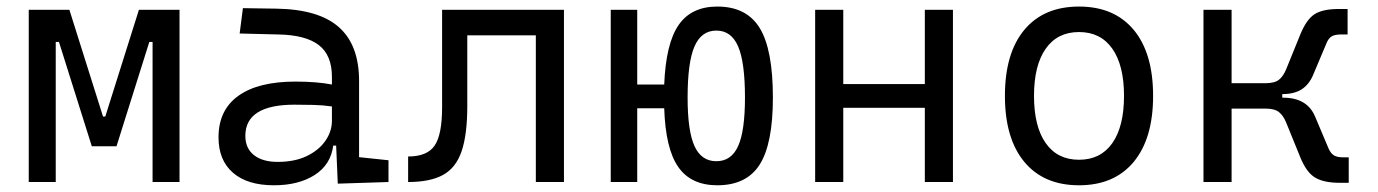

<svg xmlns="http://www.w3.org/2000/svg" viewBox="-20 -547 4142 577"><path d="M66.4 0V-517.6H188.5L289.6 -196.8H296.4L397.5 -517.6H519.5V0H438.5V-420.9H428.7L330.1 -107.4H255.9L157.2 -420.9H147.5V0Z M995.1 4.9 990.2 -109.4H981.4Q974.1 -52.2 925.8 -21.2Q877.4 9.8 803.2 9.8Q723.6 9.8 680.2 -27.8Q636.7 -65.4 636.7 -134.3Q636.7 -216.3 696.3 -259Q755.9 -301.8 867.7 -301.8Q931.6 -301.8 977.5 -293V-315.9Q977.5 -381.3 938 -411.6Q898.4 -441.9 816.9 -443.4L700.2 -446.3L710 -522.5L810.5 -521Q938 -519 998.5 -465.3Q1059.1 -411.6 1059.1 -303.7V-74.7L1147.5 -65.4V0ZM977.5 -227.1Q950.7 -231 922.1 -231.7Q893.6 -232.4 865.2 -232.4Q717.3 -232.4 717.3 -138.7Q717.3 -101.6 742.9 -81.1Q768.6 -60.5 814.5 -60.5Q865.7 -60.5 902.1 -78.1Q938.5 -95.7 958 -124Q977.5 -152.3 977.5 -184.1Z M1206.5 0V-76.7Q1263.7 -76.7 1286.1 -109.4Q1308.6 -142.1 1308.6 -225.1V-517.6H1674.8V0H1590.3V-440.9H1384.3V-228.5Q1384.3 -143.1 1367.4 -93Q1350.6 -43 1311.8 -21.5Q1272.9 0 1206.5 0Z M2135.7 9.8Q2056.6 9.8 2018.3 -45.2Q1980 -100.1 1976.1 -221.7H1895V0H1815.4V-517.6H1895V-293H1976.1Q1981 -416 2019.3 -471.7Q2057.6 -527.3 2135.7 -527.3Q2223.6 -527.3 2263.2 -462.6Q2302.7 -397.9 2302.7 -253.9Q2302.7 -115.2 2263.2 -52.7Q2223.6 9.8 2135.7 9.8ZM2132.8 -62.5Q2177.7 -62.5 2198.2 -107.9Q2218.8 -153.3 2218.8 -253.9Q2218.8 -359.9 2198.2 -407.5Q2177.7 -455.1 2132.8 -455.1Q2087.9 -455.1 2067.1 -407.5Q2046.4 -359.9 2046.4 -253.9Q2046.4 -153.3 2067.1 -107.9Q2087.9 -62.5 2132.8 -62.5Z M2759.3 0V-223.1H2514.2V0H2429.7V-517.6H2514.2V-294.4H2759.3V-517.6H2843.8V0Z M3222.7 9.8Q3116.7 9.8 3058.3 -60.5Q3000 -130.9 3000 -258.8Q3000 -387.2 3058.3 -457.3Q3116.7 -527.3 3222.7 -527.3Q3328.6 -527.3 3387 -457.3Q3445.3 -387.2 3445.3 -258.8Q3445.3 -130.9 3387 -60.5Q3328.6 9.8 3222.7 9.8ZM3222.7 -66.9Q3287.6 -66.9 3322.8 -116.9Q3357.9 -167 3357.9 -258.8Q3357.9 -350.6 3322.8 -400.6Q3287.6 -450.7 3222.7 -450.7Q3157.7 -450.7 3122.6 -400.6Q3087.4 -350.6 3087.4 -258.8Q3087.4 -167 3122.6 -116.9Q3157.7 -66.9 3222.7 -66.9Z M3596.7 0V-517.6H3681.2V-296.9H3782.2Q3810.1 -296.9 3823.2 -307.1Q3836.4 -317.4 3845.2 -338.9L3887.7 -443.4Q3906.2 -488.8 3930.7 -504.4Q3955.1 -520 4003.9 -520H4029.8V-443.4H4009.8Q3992.2 -443.4 3982.4 -438Q3972.7 -432.6 3966.3 -417L3925.8 -320.8Q3913.6 -292.5 3891.4 -278.3Q3869.1 -264.2 3833.5 -264.2V-253.4H3836.4Q3908.2 -253.4 3932.1 -196.8L3972.7 -100.6Q3979.5 -85.4 3989.3 -79.8Q3999 -74.2 4016.1 -74.2H4033.2V2.4H4007.3Q3958.5 2.4 3932.4 -13.2Q3906.2 -28.8 3887.7 -74.2L3845.2 -178.7Q3836.4 -200.2 3823.2 -210.4Q3810.1 -220.7 3782.2 -220.7H3681.2V0Z"/></svg>

Font: Cascadia Code PL SemiLight
Style: Regular
Weight: 350
Monospace: yes
Designer: Aaron Bell
Foundry: Saja Typeworks
Version: Version 2404.023; ttfautohint (v1.8.4)